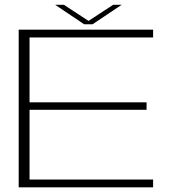

<svg xmlns="http://www.w3.org/2000/svg" viewBox="-20 -802 760 822"><path d="M60 0H635.5V-33.5H106.5V-332H607.5V-364H106.5V-641.5H635.5V-675H60ZM340.5 -698H376L501 -781.5H464.5L359 -712.5L253.5 -781.5H216Z"/></svg>

Font: Anybody Expanded ExtraLight
Style: Regular
Weight: 250
Width: 7
Version: Version 1.113;gftools[0.9.25]